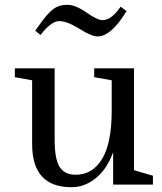

<svg xmlns="http://www.w3.org/2000/svg" viewBox="-20 -770 675 801"><path d="M42 -485H208V-186Q208 -107 228.5 -74Q249 -41 296 -41Q366 -41 406 -107Q446 -173 446 -309V-435L373 -448V-485H539V-60L618 -37V0H452V-135Q426 -64 379.5 -26.5Q333 11 278 11Q114 11 114 -169V-435L42 -448ZM408 -686Q445 -686 483 -742L508 -724Q444 -618 387 -618Q362 -618 311 -650Q260 -682 227 -682Q194 -682 149 -624L127 -642L142 -663Q177 -713 201.5 -731.5Q226 -750 260.5 -750Q295 -750 340.5 -718Q386 -686 408 -686Z"/></svg>

Font: Ledger
Style: Regular
Weight: 400
Designer: Denis Masharov
Foundry: Denis Masharov
Version: 1.001